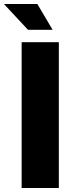

<svg xmlns="http://www.w3.org/2000/svg" viewBox="-32 -940 390 960"><path d="M107.9 -791 -12.2 -919.9H154.8L231 -791ZM76.2 0V-729H262.2V0Z"/></svg>

Font: Hubot Sans Expanded
Style: Bold
Weight: 700
Width: 7
Designer: Deni Anggara
Foundry: GitHub
Version: Version 1.001;gftools[0.9.31]